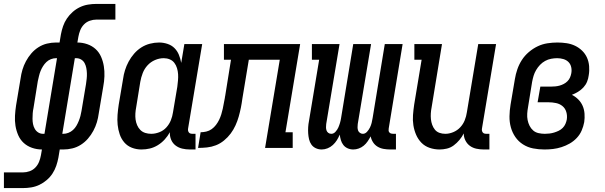

<svg xmlns="http://www.w3.org/2000/svg" viewBox="-67 -755 3087 980"><path d="M-47 205V125H50Q67 125 84 119Q101 113 113.5 100Q126 87 132.5 70.5Q139 54 142 37L147 8Q121 8 96.5 -0.5Q72 -9 54 -25.5Q36 -42 26 -65Q16 -88 12 -113Q8 -138 9.5 -164.5Q11 -191 15 -217L38 -354Q41 -377 47.5 -399Q54 -421 65.5 -442.5Q77 -464 93 -482.5Q109 -501 129.5 -514Q150 -527 173 -532.5Q196 -538 219 -538H237L244 -580Q248 -601 255 -621.5Q262 -642 274.5 -660.5Q287 -679 304 -694Q321 -709 341 -718.5Q361 -728 382.5 -731.5Q404 -735 425 -735H522V-655H425Q408 -655 391 -649Q374 -643 361.5 -630Q349 -617 342.5 -600.5Q336 -584 333 -567L328 -538Q354 -538 378.5 -529.5Q403 -521 421 -504.5Q439 -488 449 -465Q459 -442 463 -417Q467 -392 466 -365.5Q465 -339 460 -313L437 -176Q434 -153 427.5 -131Q421 -109 409.5 -87.5Q398 -66 382 -47.5Q366 -29 345.5 -16Q325 -3 302 2.5Q279 8 256 8H238L231 50Q227 71 220 91.5Q213 112 201 130.5Q189 149 171.5 164Q154 179 134 188.5Q114 198 92.5 201.5Q71 205 50 205ZM153 -72H160L224 -458H219Q206 -458 193 -453Q180 -448 170 -438.5Q160 -429 152.5 -417Q145 -405 140 -392.5Q135 -380 132 -367Q129 -354 126 -341L104 -204Q101 -190 100 -176.5Q99 -163 99 -149Q99 -135 101.5 -122Q104 -109 110.5 -97.5Q117 -86 128 -79Q139 -72 153 -72ZM251 -72H256Q269 -72 282 -77Q295 -82 305.5 -91.5Q316 -101 323 -113Q330 -125 335 -137.5Q340 -150 343.5 -163Q347 -176 349 -189L372 -326Q374 -340 375.5 -353.5Q377 -367 376.5 -381Q376 -395 373.5 -408Q371 -421 365 -432.5Q359 -444 347.5 -451Q336 -458 322 -458H315Z M655 8Q629 8 606 -1Q583 -10 567.5 -28Q552 -46 544 -69.5Q536 -93 533.5 -118Q531 -143 533 -169Q535 -195 539 -221L561 -351Q564 -374 571 -396.5Q578 -419 589.5 -440.5Q601 -462 617.5 -481Q634 -500 654.5 -513Q675 -526 698.5 -532Q722 -538 745 -538Q767 -538 788 -531Q809 -524 823.5 -509.5Q838 -495 846 -475.5Q854 -456 858 -434L874 -530H965L893 -99Q892 -93 893 -88Q894 -83 897 -79Q900 -75 905 -73.5Q910 -72 916 -72H931V8H902Q882 8 863 3.5Q844 -1 829 -12.5Q814 -24 806.5 -42Q799 -60 800 -80Q789 -60 773.5 -43Q758 -26 738.5 -14Q719 -2 698 3Q677 8 655 8ZM705 -72Q725 -72 746 -80Q767 -88 782 -104.5Q797 -121 805 -141Q813 -161 816 -182L838 -312Q840 -328 841.5 -344.5Q843 -361 842 -376.5Q841 -392 836.5 -407Q832 -422 823 -434Q814 -446 799.5 -452Q785 -458 769 -458Q746 -458 724 -448.5Q702 -439 686 -421.5Q670 -404 661.5 -382Q653 -360 649 -337L628 -207Q625 -192 624 -176Q623 -160 625 -145Q627 -130 633 -116Q639 -102 649.5 -91.5Q660 -81 674.5 -76.5Q689 -72 705 -72Z M944 0 957 -80Q971 -80 986 -83.5Q1001 -87 1013.5 -96Q1026 -105 1035.5 -117.5Q1045 -130 1051.5 -143.5Q1058 -157 1062.5 -171.5Q1067 -186 1070 -200Q1073 -214 1075.5 -228.5Q1078 -243 1081 -257Q1081 -259 1081 -260.5Q1081 -262 1082 -263L1112 -450H1076V-530H1465L1390 -80H1427V0H1286L1361 -450H1203L1170 -251Q1167 -228 1162.5 -205.5Q1158 -183 1151.5 -160Q1145 -137 1135 -115Q1125 -93 1110.5 -73.5Q1096 -54 1076.5 -38Q1057 -22 1035 -13.5Q1013 -5 990 -2.5Q967 0 944 0Z M1575 8Q1559 8 1545 1.5Q1531 -5 1522.5 -17Q1514 -29 1510.5 -44Q1507 -59 1506 -74.5Q1505 -90 1506 -106Q1507 -122 1510 -137L1562 -450H1525V-530H1666L1598 -122Q1597 -114 1597 -105.5Q1597 -97 1599.5 -89.5Q1602 -82 1608.5 -77Q1615 -72 1624 -72Q1636 -72 1645.5 -82.5Q1655 -93 1660 -104.5Q1665 -116 1668.5 -128Q1672 -140 1674 -153L1736 -530H1827L1759 -122Q1758 -114 1758 -105.5Q1758 -97 1760.5 -89.5Q1763 -82 1770 -77Q1777 -72 1785 -72Q1797 -72 1806.5 -82.5Q1816 -93 1821.5 -104.5Q1827 -116 1830 -128Q1833 -140 1835 -153L1897 -530H1988L1917 -99Q1916 -93 1916.5 -88Q1917 -83 1920.5 -79Q1924 -75 1929 -73.5Q1934 -72 1939 -72H1954V8H1926Q1908 8 1891 5Q1874 2 1860 -6.5Q1846 -15 1837 -29Q1828 -43 1825 -59Q1818 -46 1809.5 -33.5Q1801 -21 1789.5 -11.5Q1778 -2 1764 3Q1750 8 1736 8Q1736 8 1736 8Q1736 8 1736 8Q1721 8 1707.5 2Q1694 -4 1685.5 -15Q1677 -26 1673 -39.5Q1669 -53 1667 -68Q1661 -53 1652.5 -39.5Q1644 -26 1632 -15Q1620 -4 1605 2Q1590 8 1575 8Q1575 8 1575 8Q1575 8 1575 8Z M2177 8Q2150 8 2125.5 -0.5Q2101 -9 2084 -26.5Q2067 -44 2057 -67Q2047 -90 2043 -115.5Q2039 -141 2041 -167.5Q2043 -194 2047 -221L2085 -450H2048V-530H2189L2136 -207Q2133 -192 2132 -176.5Q2131 -161 2132.5 -146.5Q2134 -132 2139 -118Q2144 -104 2153 -93Q2162 -82 2176 -77Q2190 -72 2206 -72Q2226 -72 2246.5 -80.5Q2267 -89 2282 -105Q2297 -121 2305 -141Q2313 -161 2316 -182L2374 -530H2465L2393 -99Q2392 -93 2393 -88Q2394 -83 2397 -79Q2400 -75 2405 -73.5Q2410 -72 2416 -72H2431V8H2402Q2383 8 2364.5 4Q2346 0 2331.5 -10.5Q2317 -21 2308.5 -38Q2300 -55 2300 -74Q2291 -56 2278 -40.5Q2265 -25 2249 -13Q2233 -1 2214 3.5Q2195 8 2177 8Z M2712 8Q2682 8 2654 2.5Q2626 -3 2602.5 -18Q2579 -33 2563.5 -55.5Q2548 -78 2540.5 -105Q2533 -132 2533.5 -161.5Q2534 -191 2539 -221L2561 -351Q2565 -376 2573.5 -401Q2582 -426 2596.5 -448.5Q2611 -471 2632 -489Q2653 -507 2677 -518.5Q2701 -530 2727 -534Q2753 -538 2778 -538Q2802 -538 2825 -534.5Q2848 -531 2868 -521.5Q2888 -512 2904 -496.5Q2920 -481 2929 -461Q2938 -441 2940 -417.5Q2942 -394 2938 -371Q2936 -354 2929.5 -338Q2923 -322 2911 -309Q2899 -296 2883.5 -286.5Q2868 -277 2852 -271Q2870 -262 2884.5 -247.5Q2899 -233 2907 -214.5Q2915 -196 2916.5 -174.5Q2918 -153 2915 -132Q2911 -110 2902 -89Q2893 -68 2877 -51Q2861 -34 2841 -22.5Q2821 -11 2799 -4Q2777 3 2755.5 5.5Q2734 8 2712 8ZM2714 -72Q2726 -72 2738 -73.5Q2750 -75 2761.5 -78.5Q2773 -82 2784.5 -87.5Q2796 -93 2805 -102Q2814 -111 2819 -122.5Q2824 -134 2826 -145Q2829 -165 2823.5 -183.5Q2818 -202 2804 -213.5Q2790 -225 2771 -229Q2752 -233 2732 -233H2677L2691 -313H2746Q2756 -313 2767 -314Q2778 -315 2789 -318Q2800 -321 2810.5 -326.5Q2821 -332 2829.5 -340.5Q2838 -349 2842.5 -359.5Q2847 -370 2849 -381Q2852 -397 2848.5 -412.5Q2845 -428 2834.5 -438.5Q2824 -449 2808.5 -453.5Q2793 -458 2777 -458Q2762 -458 2746 -455Q2730 -452 2715.5 -444Q2701 -436 2689.5 -424Q2678 -412 2669.5 -397.5Q2661 -383 2656.5 -368Q2652 -353 2649 -337L2628 -207Q2625 -191 2624 -174.5Q2623 -158 2626 -142.5Q2629 -127 2636 -113Q2643 -99 2654.5 -89Q2666 -79 2682 -75.5Q2698 -72 2714 -72Z"/></svg>

Font: Iosevka Slab Medium
Style: Italic
Weight: 500
Italic angle: -9°
Monospace: yes
Designer: Belleve Invis
Foundry: Belleve Invis
Version: Version 11.1.0; ttfautohint (v1.8.3)